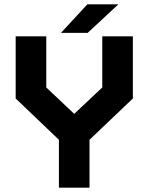

<svg xmlns="http://www.w3.org/2000/svg" viewBox="-20 -868 687 888"><path d="M252.5 0V-221.5L52.5 -412.5V-700H194V-463.5L328 -337H318.5L453 -463.5V-700H594.5V-412.5L394 -221.5V0ZM323.5 -71H323V-247.5L524 -434.5V-629.5H524.5V-434.5L323 -247.5L122 -434.5V-629.5H122.5V-434.5L323.5 -247.5ZM262 -716 384 -848H527.5L385.5 -716ZM357 -750H356.5L416.5 -813H417Z"/></svg>

Font: Tourney Black
Style: Regular
Weight: 900
Version: Version 1.015